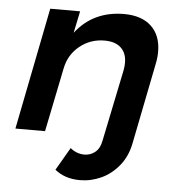

<svg xmlns="http://www.w3.org/2000/svg" viewBox="-53 -589 771 839"><g transform="rotate(5 333.0 -170.0)"><path d="M620 -388Q620 -363 614 -334L544 17Q533 76 499.5 117.5Q466 159 421 179.5Q376 200 328 200Q262 200 218 164L276 64Q304 87 338 87Q365 87 385.5 70Q406 53 412 19L477 -296Q480 -313 480 -328Q480 -370 455 -393.5Q430 -417 383 -417Q321 -417 274 -379Q227 -341 215 -280L158 0H28L134 -535H265L245 -439Q323 -540 458 -540Q535 -540 577.5 -500Q620 -460 620 -388Z"/></g></svg>

Font: Gontserrat Medium
Style: Italic
Weight: 500
Italic angle: -11.3°
Designer: Julieta Ulanovsky
Foundry: Julieta Ulanovsky
Version: Version 6.001